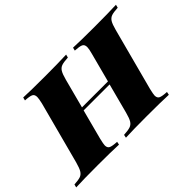

<svg xmlns="http://www.w3.org/2000/svg" viewBox="-153 -882 1155 1155"><g transform="rotate(-45 425.0 -304.0)"><path d="M898 -608 893 -588Q856 -586 838.5 -580Q821 -574 810.5 -557Q800 -540 790 -502L685 -106Q676 -68 676 -57Q676 -36 690.5 -29Q705 -22 744 -20L740 0Q680 -3 552 -3Q437 -3 375 0L379 -20Q415 -22 433 -28Q451 -34 461.5 -51Q472 -68 482 -106L532 -296H311L261 -106Q252 -68 252 -57Q252 -36 266.5 -29Q281 -22 320 -20L316 0Q255 -3 139 -3Q13 -3 -48 0L-43 -20Q-8 -22 9.5 -28Q27 -34 37.5 -51.5Q48 -69 58 -106L163 -502Q171 -536 171 -550Q171 -572 156.5 -579Q142 -586 104 -588L109 -608Q167 -605 296 -605Q403 -605 474 -608L469 -588Q432 -586 414.5 -580Q397 -574 386.5 -557Q376 -540 366 -502L317 -316H538L587 -502Q596 -534 596 -550Q596 -572 581 -579Q566 -586 528 -588L533 -608Q593 -605 709 -605Q836 -605 898 -608Z"/></g></svg>

Font: Playfair Display SC Black
Style: Italic
Weight: 900
Italic angle: -14°
Designer: Claus Eggers Sørensen
Foundry: Claus Eggers Sørensen
Version: Version 1.200; ttfautohint (v1.6)